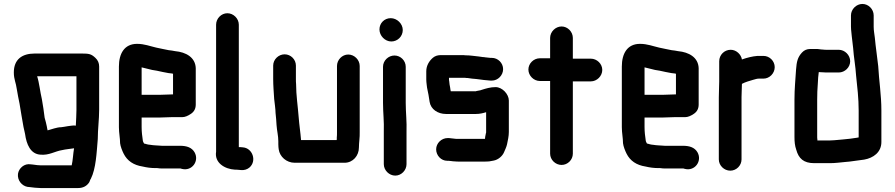

<svg xmlns="http://www.w3.org/2000/svg" viewBox="-20 -786 4532 972"><path d="M221 -126C220 -131 218 -138 217 -146L212 -168L206 -190C202 -220 198 -253 192 -284C183 -321 179 -366 168 -400H367V-229C367 -203 365 -180 364 -153V-150C357 -151 351 -151 344 -150C332 -148 316 -147 304 -144L290 -142C267 -142 241 -131 221 -126ZM50 -419C50 -384 61 -367 65 -335C69 -310 74 -285 79 -261C86 -221 92 -179 99 -143L104 -121C105 -115 106 -110 107 -107C114 -56 134 -6 185 -3C229 1 257 -20 294 -26C297 -27 306 -28 309 -29L323 -31C331 -32 345 -34 353 -35H354L355 -36C350 -7 349 25 343 51H186L169 50C159 49 151 48 146 47L136 46C103 40 75 66 71 94C67 127 91 155 119 160L129 161C141 163 172 166 186 166H375C403 166 420 154 431 138C435 132 436 123 440 119C466 67 469 -12 475 -82C475 -132 482 -180 482 -231V-449C482 -466 476 -481 463 -493C442 -513 430 -515 394 -515H156C91 -515 50 -485 50 -419Z M788 -306H697V-445C714 -441 733 -436 750 -432L774 -428C794 -424 813 -419 833 -416L850 -414C852 -413 854 -413 856 -413V-308H850C837 -308 803 -306 788 -306ZM850 -193H903C916 -193 931 -199 947 -210C963 -221 971 -236 971 -257V-441C969 -496 921 -522 867 -527L850 -530L834 -532C815 -535 793 -541 771 -545C740 -552 711 -564 674 -564C609 -564 582 -514 582 -449V-142C582 -114 588 -86 588 -61C590 -44 599 -22 606 -8C624 28 656 50 702 57C723 62 744 65 769 65H776C784 66 792 67 799 67H894L901 69C952 82 990 29 965 -15C951 -39 926 -48 891 -48H799C790 -48 779 -50 768 -50C762 -50 745 -52 740 -53C733 -53 717 -57 712 -59H709V-60C708 -62 703 -70 703 -75C700 -96 697 -117 697 -143V-191H788C803 -191 836 -193 850 -193Z M1074 -661V-18C1065 37 1116 70 1170 73C1177 73 1183 73 1190 74L1201 75C1217 76 1231 72 1243 62C1281 29 1259 -36 1210 -40L1199 -41H1189V-661C1189 -692 1162 -719 1131 -719C1100 -719 1074 -692 1074 -661Z M1363 -454V-386C1363 -353 1366 -318 1368 -285C1370 -267 1375 -232 1375 -214C1376 -204 1377 -194 1378 -183L1380 -153C1382 -123 1389 -99 1389 -71V-56C1389 -46 1390 -37 1391 -30C1396 7 1430 38 1472 38H1724C1767 38 1797 2 1797 -39C1797 -64 1802 -90 1801 -118V-452C1801 -483 1774 -510 1743 -510C1712 -510 1686 -483 1686 -452V-116C1686 -106 1686 -97 1685 -90V-83C1685 -80 1685 -78 1684 -77H1504V-78C1501 -116 1495 -153 1492 -193C1488 -247 1479 -304 1479 -360C1478 -369 1478 -377 1478 -386V-454C1478 -485 1452 -511 1421 -511C1390 -511 1363 -485 1363 -454Z M1919 -448V-265C1919 -217 1925 -168 1923 -122V45C1923 76 1950 103 1981 103C2012 103 2038 76 2038 45V-121C2040 -168 2034 -217 2034 -265V-448C2034 -479 2008 -505 1977 -505C1946 -505 1919 -479 1919 -448ZM1901 -637C1901 -605 1929 -576 1961 -576C1993 -576 2019 -602 2019 -634C2019 -666 1990 -694 1958 -694C1926 -694 1901 -669 1901 -637Z M2441 -218V-118C2441 -115 2441 -113 2440 -112L2436 -92C2436 -89 2436 -86 2435 -83H2289C2278 -84 2263 -86 2253 -87H2246C2215 -87 2188 -61 2188 -30C2188 1 2213 28 2244 28H2251C2260 28 2270 31 2281 31C2289 32 2297 32 2304 32H2430C2439 32 2448 32 2457 31L2479 27C2502 23 2524 4 2532 -16C2537 -28 2544 -42 2547 -56C2551 -76 2556 -96 2556 -118V-277C2556 -309 2523 -345 2489 -345C2463 -345 2440 -338 2418 -331C2413 -329 2409 -328 2407 -328C2402 -327 2397 -326 2391 -325C2391 -324 2390 -324 2389 -324H2262C2261 -329 2259 -338 2259 -342C2258 -347 2257 -353 2256 -358L2254 -376C2253 -379 2253 -381 2253 -383V-392H2335C2340 -391 2344 -391 2348 -391L2369 -388L2391 -386C2404 -385 2418 -382 2430 -381C2440 -381 2454 -378 2463 -378H2470C2501 -378 2527 -405 2527 -436C2527 -467 2501 -493 2470 -493H2463C2455 -493 2442 -496 2435 -496C2432 -497 2429 -497 2425 -497L2404 -500C2382 -502 2361 -506 2337 -506C2330 -507 2324 -507 2317 -507H2212C2196 -507 2183 -503 2172 -494C2153 -478 2138 -454 2138 -425V-383C2138 -375 2139 -367 2140 -358L2142 -342C2147 -319 2152 -293 2155 -270C2161 -233 2196 -209 2238 -209H2389C2409 -209 2425 -213 2441 -218Z M2765 -594V-491H2713C2682 -491 2655 -465 2655 -434C2655 -403 2682 -376 2713 -376H2765V-8C2765 23 2792 49 2823 49C2854 49 2880 23 2880 -8V-374H2971C3002 -374 3029 -401 3029 -432C3029 -463 3002 -489 2971 -489H2880V-594C2880 -625 2854 -652 2823 -652C2792 -652 2765 -625 2765 -594Z M3334 -306H3243V-445C3260 -441 3279 -436 3296 -432L3320 -428C3340 -424 3359 -419 3379 -416L3396 -414C3398 -413 3400 -413 3402 -413V-308H3396C3383 -308 3349 -306 3334 -306ZM3396 -193H3449C3462 -193 3477 -199 3493 -210C3509 -221 3517 -236 3517 -257V-441C3515 -496 3467 -522 3413 -527L3396 -530L3380 -532C3361 -535 3339 -541 3317 -545C3286 -552 3257 -564 3220 -564C3155 -564 3128 -514 3128 -449V-142C3128 -114 3134 -86 3134 -61C3136 -44 3145 -22 3152 -8C3170 28 3202 50 3248 57C3269 62 3290 65 3315 65H3322C3330 66 3338 67 3345 67H3440L3447 69C3498 82 3536 29 3511 -15C3497 -39 3472 -48 3437 -48H3345C3336 -48 3325 -50 3314 -50C3308 -50 3291 -52 3286 -53C3279 -53 3263 -57 3258 -59H3255V-60C3254 -62 3249 -70 3249 -75C3246 -96 3243 -117 3243 -143V-191H3334C3349 -191 3382 -193 3396 -193Z M3902 -446C3902 -477 3876 -503 3845 -503H3815C3789 -501 3762 -494 3739 -486C3738 -485 3737 -485 3736 -485C3732 -510 3708 -534 3679 -534C3647 -534 3621 -508 3621 -476V-374C3621 -351 3619 -318 3619 -293V21C3619 52 3646 78 3677 78C3708 78 3734 52 3734 21V-295C3734 -317 3736 -340 3736 -361L3737 -362C3752 -370 3775 -377 3793 -382C3802 -384 3811 -388 3821 -388H3845C3876 -388 3902 -415 3902 -446Z M4226 -534H4163C4158 -534 4152 -534 4147 -535C4133 -535 4122 -539 4108 -538H4082C4065 -538 4051 -532 4040 -520C4018 -496 4013 -474 4010 -434C4007 -383 4002 -338 4002 -282V-93C4002 -68 4004 -48 4011 -28C4023 16 4048 40 4102 40H4182C4209 40 4236 36 4259 34L4281 32C4308 28 4330 25 4355 22C4401 14 4442 -15 4442 -67V-226C4442 -306 4430 -376 4426 -451C4421 -498 4413 -548 4409 -594C4407 -612 4403 -631 4403 -650V-708C4403 -739 4377 -766 4346 -766C4315 -766 4288 -739 4288 -708V-652C4288 -641 4289 -632 4290 -623L4292 -603C4294 -582 4297 -564 4299 -543C4302 -497 4311 -452 4314 -403C4320 -347 4327 -288 4327 -226V-90C4324 -90 4322 -90 4320 -89C4297 -85 4271 -82 4247 -80L4225 -78C4214 -77 4195 -75 4182 -75H4118V-81C4117 -85 4117 -89 4117 -93V-282C4117 -311 4118 -335 4120 -360L4122 -394L4125 -421C4136 -421 4151 -419 4163 -419H4226C4257 -419 4284 -445 4284 -476C4284 -507 4257 -534 4226 -534Z"/></svg>

Font: Electronic
Style: UltHv
Weight: 900
Version: Version 1.011